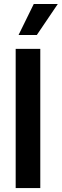

<svg xmlns="http://www.w3.org/2000/svg" viewBox="-20 -955 313 975"><path d="M184.6 0H59.6V-707H184.6ZM151.4 -934.6H273.4L167 -777.3H74.2Z"/></svg>

Font: WEMIX Pretendard SemiBold
Style: Regular
Weight: 600
Designer: Base glyphs from Inter by Rasmus Andersson; Hangeul glyphs from Noto Sans CJK(Source Han Sans) by Jang Soo-young and Kan
Foundry: Kil Hyung-jin
Version: Version 1.000